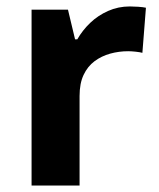

<svg xmlns="http://www.w3.org/2000/svg" viewBox="-20 -627 494 596"><path d="M383 -607Q394 -607 409 -606Q424 -605 433 -603L422 -463Q415 -465 401.5 -466.5Q388 -468 378 -468Q349 -468 322 -460.5Q295 -453 273.5 -437Q252 -421 239.5 -394.5Q227 -368 227 -329V-51H78V-597H191L213 -505H220Q236 -533 260 -556Q284 -579 315.5 -593Q347 -607 383 -607Z"/></svg>

Font: Noto Sans Tamil UI
Style: Regular
Weight: 400
Designer: Jelle Bosma - Monotype Design Team
Foundry: Monotype Imaging Inc.
Version: Version 2.004